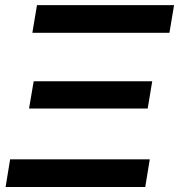

<svg xmlns="http://www.w3.org/2000/svg" viewBox="-20 -748 716 768"><path d="M2.4 0 20.5 -110.8H579.1L561 0ZM96.2 -314 114.7 -422.9H588.9L570.8 -314ZM109.4 -616.7 127.9 -727.5H676.3L657.7 -616.7Z"/></svg>

Font: Inter 24pt SemiBold
Style: Italic
Weight: 600
Italic angle: -9.3988°
Designer: Rasmus Andersson
Foundry: rsms
Version: Version 4.001;git-66647c0bb